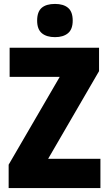

<svg xmlns="http://www.w3.org/2000/svg" viewBox="-20 -957 553 977"><path d="M491 0H24V-119L284 -566H29V-714H484V-595L225 -149H491ZM260 -937Q303 -937 326.5 -917Q350 -897 350 -852Q350 -808 326 -788Q302 -768 260 -768Q217 -768 193 -788Q169 -808 169 -852Q169 -897 192 -917Q215 -937 260 -937Z"/></svg>

Font: Noto Sans Kannada Condensed Black
Style: Regular
Weight: 900
Width: 3
Designer: Jelle Bosma - Monotype Design Team
Foundry: Monotype Imaging Inc.
Version: Version 2.005; ttfautohint (v1.8.4.7-5d5b)